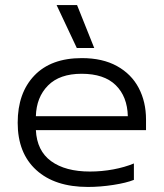

<svg xmlns="http://www.w3.org/2000/svg" viewBox="-20 -725 648 760"><path d="M204 -705H285L353 -535H284ZM50 -239Q50 -357 116 -426Q182 -495 304 -495Q386 -495 443 -463.5Q500 -432 529 -377Q558 -322 558 -252V-210H122Q126 -128 182.5 -87Q239 -46 336 -46Q383 -46 428.5 -54.5Q474 -63 510 -78V-13Q480 -1 428.5 7Q377 15 328 15Q197 15 123.5 -52Q50 -119 50 -239ZM486 -265Q484 -343 438 -388Q392 -433 303 -433Q216 -433 170 -386.5Q124 -340 122 -265Z"/></svg>

Font: Prompt Light
Style: Regular
Weight: 300
Designer: Katatrad Team
Foundry: CadsonDemak
Version: Version 1.001